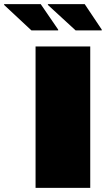

<svg xmlns="http://www.w3.org/2000/svg" viewBox="-115 -914 517 934"><path d="M58 0V-688H324V0ZM380 -766H253L118 -890V-894H297L380 -770ZM168 -766H38L-95 -890V-894H83L168 -770Z"/></svg>

Font: Saira Expanded Black
Style: Regular
Weight: 900
Width: 7
Designer: Hector Gatti with collaboration of the Omnibus-Type team
Foundry: Omnibus-Type
Version: Version 1.101